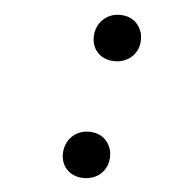

<svg xmlns="http://www.w3.org/2000/svg" viewBox="-46 -614 678 670"><g transform="rotate(5 293.5 -279.0)"><path d="M191.4 -66.9Q191.4 -85 197.8 -100.6Q204.1 -116.2 215.3 -127.7Q226.6 -139.2 241.9 -145.8Q257.3 -152.3 275.9 -152.3Q293.5 -152.3 308.3 -146.7Q323.2 -141.1 333.7 -130.4Q344.2 -119.6 350.3 -105Q356.4 -90.3 356.4 -72.8Q356.4 -54.2 349.9 -39.1Q343.3 -23.9 332 -12.9Q320.8 -2 305.2 4.2Q289.6 10.3 271.5 10.3Q254.4 10.3 239.7 4.9Q225.1 -0.5 214.4 -10.5Q203.6 -20.5 197.5 -34.9Q191.4 -49.3 191.4 -66.9ZM263.2 -482.4Q263.2 -500.5 269.5 -516.1Q275.9 -531.7 287.1 -543.2Q298.3 -554.7 313.7 -561.3Q329.1 -567.9 347.7 -567.9Q365.2 -567.9 380.1 -562.3Q395 -556.6 405.5 -545.9Q416 -535.2 422.1 -520.5Q428.2 -505.9 428.2 -488.3Q428.2 -469.7 421.6 -454.6Q415 -439.5 403.8 -428.5Q392.6 -417.5 377 -411.4Q361.3 -405.3 343.3 -405.3Q326.2 -405.3 311.5 -410.6Q296.9 -416 286.1 -426Q275.4 -436 269.3 -450.4Q263.2 -464.8 263.2 -482.4Z"/></g></svg>

Font: TypoPRO Roboto Mono
Style: Italic
Weight: 500
Designer: Google
Version: Version 2.000986; 2015; ttfautohint (v1.3)